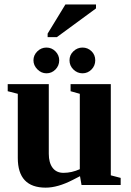

<svg xmlns="http://www.w3.org/2000/svg" viewBox="-20 -842 596 874"><path d="M344.2 -40 311 -22.9Q242.7 12.2 188 12.2Q61 12.2 61 -123V-415L15.1 -426.8V-459H202.1V-142.1Q202.1 -101.1 219.5 -78.1Q236.8 -55.2 269 -55.2Q306.2 -55.2 343.3 -71.8V-415L301.3 -426.8V-459H484.4V-43.9L529.3 -32.2V0H351.1ZM355.5 -508.3Q332 -508.3 314.2 -525.6Q296.4 -543 296.4 -567.4Q296.4 -591.8 314.2 -608.6Q332 -625.5 355.5 -625.5Q379.4 -625.5 396.5 -608.9Q413.6 -592.3 413.6 -567.4Q413.6 -543 396.5 -525.6Q379.4 -508.3 355.5 -508.3ZM191.4 -508.3Q168 -508.3 150.1 -526.4Q132.3 -544.4 132.3 -567.4Q132.3 -590.8 149.9 -608.2Q167.5 -625.5 191.4 -625.5Q215.3 -625.5 232.4 -608.2Q249.5 -590.8 249.5 -567.4Q249.5 -543 232.4 -525.6Q215.3 -508.3 191.4 -508.3ZM196.8 -672.9V-689L277.8 -821.8H417V-803.7L238.8 -672.9Z"/></svg>

Font: Liberation Serif
Style: Bold
Weight: 700
Designer: Steve Matteson
Foundry: Ascender Corporation
Version: Version 2.1.5